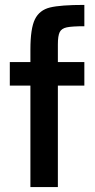

<svg xmlns="http://www.w3.org/2000/svg" viewBox="-20 -763 386 783"><path d="M104 -414H20V-510H104V-561Q104 -647 122.5 -684.5Q141 -722 184 -732.5Q227 -743 324 -743V-656Q274 -656 252.5 -651.5Q231 -647 223.5 -632Q216 -617 216 -582V-510H324V-414H216V0H104Z"/></svg>

Font: Saira Semi Condensed Medium
Style: Regular
Weight: 500
Width: 4
Designer: Hector Gatti with collaboration of the Omnibus-Type team
Foundry: Omnibus-Type
Version: Version 1.001; ttfautohint (v1.8)